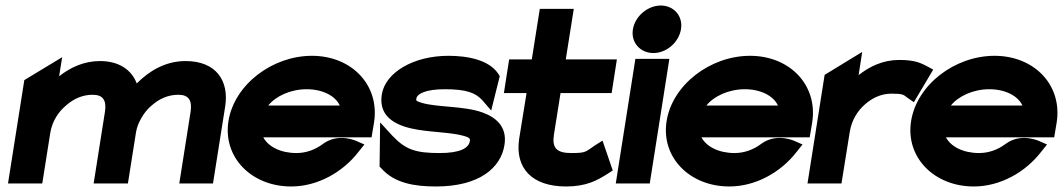

<svg xmlns="http://www.w3.org/2000/svg" viewBox="-20 -664 3848 695"><path d="M9 0H133L162 -183C169 -226 192 -260 220 -283C244 -304 276 -321 315 -321C353 -321 366 -301 360 -260L319 0H443L472 -183C476 -209 487 -231 500 -250C509 -263 518 -273 530 -283C554 -304 586 -321 625 -321C663 -321 676 -301 670 -260L629 0H751L795 -278C810 -372 762 -443 652 -443C578 -443 520 -407 475 -362C456 -412 410 -443 342 -443C284 -443 235 -420 194 -388L205 -457L68 -374Z M807 -226C786 -95 890 11 1034 11C1129 11 1221 -40 1279 -116L1299 -141L1274 -152C1274 -152 1207 -186 1149 -143C1121 -122 1088 -110 1053 -110C996 -110 951 -133 933 -167H1325L1334 -221C1355 -355 1254 -462 1109 -462C965 -462 828 -357 807 -226ZM951 -282C978 -316 1032 -341 1090 -341C1148 -341 1194 -317 1210 -282Z M1362 -322C1348 -234 1425 -205 1495 -194C1551 -185 1619 -184 1659 -172C1679 -166 1682 -163 1681 -154C1677 -127 1644 -110 1571 -110C1485 -110 1448 -122 1400 -173L1356 -221L1354 -61L1360 -55C1408 0 1483 11 1558 11C1716 11 1793 -57 1806 -139C1817 -206 1774 -240 1726 -257C1660 -281 1561 -275 1506 -292C1486 -298 1486 -300 1487 -307C1490 -325 1522 -341 1590 -341C1669 -341 1702 -328 1727 -300L1758 -264L1789 -388L1785 -395C1751 -448 1672 -462 1603 -462C1477 -462 1375 -402 1362 -322Z M1804 -327H1886L1859 -160C1844 -54 1907 11 2029 11C2103 11 2141 -11 2178 -34L2198 -47L2161 -155L2134 -138C2099 -115 2104 -110 2048 -110C1994 -110 1978 -129 1985 -176L2009 -327H2194L2213 -449H2028L2057 -632H1934L1905 -449H1823Z M2271 -558C2263 -510 2298 -472 2345 -472C2392 -472 2437 -510 2445 -558C2453 -606 2419 -644 2372 -644C2325 -644 2279 -606 2271 -558ZM2209 0H2332L2403 -451H2280Z M2393 -226C2372 -95 2476 11 2620 11C2715 11 2807 -40 2865 -116L2885 -141L2860 -152C2860 -152 2793 -186 2735 -143C2707 -122 2674 -110 2639 -110C2582 -110 2537 -133 2519 -167H2911L2920 -221C2941 -355 2840 -462 2695 -462C2551 -462 2414 -357 2393 -226ZM2537 -282C2564 -316 2618 -341 2676 -341C2734 -341 2780 -317 2796 -282Z M2903 0H3026L3056 -187C3063 -230 3085 -264 3112 -287C3136 -308 3168 -325 3207 -325C3250 -325 3250 -321 3265 -310L3288 -294L3358 -412L3338 -423C3314 -435 3295 -447 3235 -447C3177 -447 3128 -424 3088 -392L3101 -476L2965 -393Z M3278 -226C3257 -95 3361 11 3505 11C3600 11 3692 -40 3750 -116L3770 -141L3745 -152C3745 -152 3678 -186 3620 -143C3592 -122 3559 -110 3524 -110C3467 -110 3422 -133 3404 -167H3796L3805 -221C3826 -355 3725 -462 3580 -462C3436 -462 3299 -357 3278 -226ZM3422 -282C3449 -316 3503 -341 3561 -341C3619 -341 3665 -317 3681 -282Z"/></svg>

Font: Charger Pro
Style: UltraObl
Weight: 900
Designer: Jasper
Foundry: Cannot Into Space Fonts
Version: Version 1.09